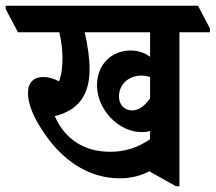

<svg xmlns="http://www.w3.org/2000/svg" viewBox="-75 -645 756 673"><path d="M345 -20C384 -20 420 -29 451 -46V-43L542 8H554V-532H661V-545L619 -625H-55V-613L-12 -532H133C140 -502 144 -471 144 -443C144 -411 141 -383 132 -360C113 -370 95 -375 77 -375C43 -375 23 -356 23 -319C23 -284 40 -238 71 -192C140 -83 235 -20 345 -20ZM421 -182C433 -182 442 -183 451 -186V-157C407 -127 364 -113 310 -113C221 -113 152 -157 117 -238C197 -258 239 -308 239 -403C239 -442 232 -487 222 -532H451V-446C432 -460 409 -468 383 -468C316 -468 265 -419 265 -346C265 -303 284 -263 312 -233C342 -201 382 -182 421 -182ZM342 -307C342 -349 376 -380 420 -380C432 -380 442 -378 451 -375V-300C430 -271 410 -258 388 -258C361 -258 342 -278 342 -307Z"/></svg>

Font: Noto Serif Devanagari ExtraCondensed
Style: Bold
Weight: 700
Width: 2
Designer: Universal Thirst, Indian Type Foundry and the Monotype Design Team
Foundry: Monotype Imaging Inc.
Version: Version 2.004